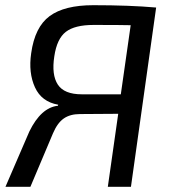

<svg xmlns="http://www.w3.org/2000/svg" viewBox="-20 -719 651 739"><path d="M484 0H395L435 -281L288 -280Q250 -280 225.5 -263Q201 -246 184 -206L97 0H1L93 -213Q138 -305 203 -312L204 -316Q140 -327 114.5 -383Q89 -439 100 -514Q114 -615 171 -657Q228 -699 339 -699Q479 -699 581 -690ZM445 -356 483 -622Q445 -623 340 -623Q268 -623 233.5 -596.5Q199 -570 189 -502Q178 -431 202.5 -393.5Q227 -356 295 -356Z"/></svg>

Font: Exo 2.0
Style: Italic
Weight: 400
Italic angle: -8°
Designer: Natanael Gama
Version: Version 1.001;PS 001.001;hotconv 1.0.70;makeotf.lib2.5.58329